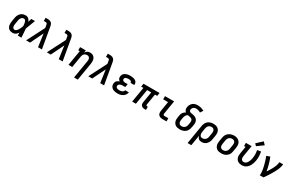

<svg xmlns="http://www.w3.org/2000/svg" viewBox="247 -2698 7306 4814"><g transform="rotate(30 3900.0 -291.0)"><path d="M222 8Q193 8 164 1.5Q135 -5 112.5 -21.5Q90 -38 75.5 -62.5Q61 -87 55 -114.5Q49 -142 50 -172Q51 -202 56 -232L74 -342Q78 -367 86 -392Q94 -417 108 -440.5Q122 -464 141.5 -483Q161 -502 185 -515Q209 -528 234.5 -533Q260 -538 286 -538Q310 -538 332.5 -530.5Q355 -523 371.5 -508Q388 -493 399.5 -473Q411 -453 419 -432Q427 -456 435 -480.5Q443 -505 451 -530H556Q530 -462 504.5 -393Q479 -324 452 -256Q458 -192 461.5 -128Q465 -64 470 0H365Q365 -21 365.5 -42.5Q366 -64 366 -85Q353 -67 337.5 -50Q322 -33 303.5 -19.5Q285 -6 264 1Q243 8 222 8ZM222 -84Q242 -84 260 -96Q278 -108 291 -124.5Q304 -141 314.5 -159Q325 -177 333.5 -195.5Q342 -214 350 -233Q358 -252 365 -271Q364 -289 362.5 -306.5Q361 -324 358.5 -341.5Q356 -359 351.5 -376.5Q347 -394 339.5 -409Q332 -424 318 -435Q304 -446 286 -446Q272 -446 257.5 -441.5Q243 -437 231.5 -428Q220 -419 210.5 -407Q201 -395 195 -381.5Q189 -368 185 -354.5Q181 -341 179 -327L161 -217Q159 -202 157.5 -187.5Q156 -173 157 -159Q158 -145 162 -131.5Q166 -118 174 -107Q182 -96 195 -90Q208 -84 222 -84Z M606 0 866 -509 852 -590Q850 -600 847.5 -610.5Q845 -621 838 -629Q831 -637 820.5 -640Q810 -643 799 -643H747V-735H799Q819 -735 839 -733.5Q859 -732 877 -725Q895 -718 910 -706Q925 -694 934.5 -678Q944 -662 949 -643Q954 -624 958 -605L1063 0H951L899 -369L719 0Z M1206 0 1466 -509 1452 -590Q1450 -600 1447.5 -610.5Q1445 -621 1438 -629Q1431 -637 1420.5 -640Q1410 -643 1399 -643H1347V-735H1399Q1419 -735 1439 -733.5Q1459 -732 1477 -725Q1495 -718 1510 -706Q1525 -694 1534.5 -678Q1544 -662 1549 -643Q1554 -624 1558 -605L1663 0H1551L1499 -369L1319 0Z M2112 205 2198 -313Q2201 -329 2202 -344.5Q2203 -360 2200.5 -375Q2198 -390 2191.5 -404Q2185 -418 2174.5 -427.5Q2164 -437 2149 -441.5Q2134 -446 2118 -446Q2097 -446 2075.5 -439Q2054 -432 2037 -417Q2020 -402 2010.5 -381Q2001 -360 1997 -339L1941 0H1833L1906 -438H1863V-530H2029L2017 -460Q2028 -478 2042.5 -493.5Q2057 -509 2075 -519.5Q2093 -530 2113 -534Q2133 -538 2152 -538Q2181 -538 2208 -530Q2235 -522 2255.5 -504.5Q2276 -487 2288.5 -463Q2301 -439 2306 -412Q2311 -385 2309.5 -356Q2308 -327 2304 -298L2220 205Z M2406 0 2666 -509 2652 -590Q2650 -600 2647.5 -610.5Q2645 -621 2638 -629Q2631 -637 2620.5 -640Q2610 -643 2599 -643H2547V-735H2599Q2619 -735 2639 -733.5Q2659 -732 2677 -725Q2695 -718 2710 -706Q2725 -694 2734.5 -678Q2744 -662 2749 -643Q2754 -624 2758 -605L2863 0H2751L2699 -369L2519 0Z M3254 8Q3226 8 3198.5 4.5Q3171 1 3146 -7.5Q3121 -16 3099.5 -31.5Q3078 -47 3064 -69Q3050 -91 3045.5 -118.5Q3041 -146 3046 -173Q3049 -193 3057.5 -211.5Q3066 -230 3082 -243.5Q3098 -257 3116.5 -266Q3135 -275 3154 -281Q3139 -290 3126.5 -303Q3114 -316 3107 -332.5Q3100 -349 3098.5 -368Q3097 -387 3100 -406Q3104 -428 3115 -449.5Q3126 -471 3144 -486.5Q3162 -502 3183.5 -512.5Q3205 -523 3227.5 -528.5Q3250 -534 3272 -536Q3294 -538 3316 -538Q3341 -538 3365 -535.5Q3389 -533 3411.5 -527Q3434 -521 3454.5 -510Q3475 -499 3490 -481.5Q3505 -464 3511.5 -441Q3518 -418 3514 -394Q3514 -392 3513.5 -390Q3513 -388 3512 -386H3405Q3405 -387 3405.5 -387.5Q3406 -388 3406 -389Q3408 -399 3404 -408.5Q3400 -418 3393 -425Q3386 -432 3376.5 -436Q3367 -440 3357.5 -442Q3348 -444 3337.5 -445Q3327 -446 3316 -446Q3306 -446 3295 -445Q3284 -444 3273 -442Q3262 -440 3251 -436.5Q3240 -433 3230.5 -427Q3221 -421 3214 -411Q3207 -401 3206 -390Q3203 -373 3210.5 -358Q3218 -343 3232 -335Q3246 -327 3263 -324.5Q3280 -322 3297 -322H3360L3345 -229H3282Q3269 -229 3256 -228.5Q3243 -228 3230 -225Q3217 -222 3204 -217.5Q3191 -213 3179.5 -205.5Q3168 -198 3161 -186Q3154 -174 3151 -161Q3149 -148 3152 -136Q3155 -124 3162.5 -114.5Q3170 -105 3181 -99Q3192 -93 3204 -90Q3216 -87 3228.5 -85.5Q3241 -84 3254 -84Q3274 -84 3293.5 -87Q3313 -90 3331.5 -98.5Q3350 -107 3364.5 -123Q3379 -139 3384 -159H3491Q3485 -133 3473.5 -109Q3462 -85 3444 -65Q3426 -45 3403 -30.5Q3380 -16 3355 -7Q3330 2 3304.5 5Q3279 8 3254 8Z M4047 8Q4029 8 4011 5.5Q3993 3 3977 -4Q3961 -11 3948.5 -23Q3936 -35 3929 -51Q3922 -67 3921 -85.5Q3920 -104 3923 -122L3976 -438H3857L3784 0H3676L3749 -438H3684L3699 -530H4164L4148 -438H4084L4031 -122Q4030 -114 4031 -107Q4032 -100 4036.5 -94.5Q4041 -89 4048 -86.5Q4055 -84 4063 -84H4081V8Z M4552 0Q4530 0 4509 -3.5Q4488 -7 4470 -17Q4452 -27 4439 -42.5Q4426 -58 4419.5 -77.5Q4413 -97 4413 -119Q4413 -141 4417 -162L4462 -438H4321V-530H4585L4522 -147Q4520 -138 4520 -128.5Q4520 -119 4523.5 -110.5Q4527 -102 4535 -97Q4543 -92 4552 -92H4670V0Z M5056 8Q5024 8 4993.5 2Q4963 -4 4937.5 -18.5Q4912 -33 4894 -56.5Q4876 -80 4867 -109Q4858 -138 4858 -169.5Q4858 -201 4864 -232L4875 -299Q4878 -320 4886 -341Q4894 -362 4908.5 -380Q4923 -398 4941.5 -412.5Q4960 -427 4980 -436Q4966 -448 4956 -463.5Q4946 -479 4940.5 -497Q4935 -515 4934.5 -534.5Q4934 -554 4937 -573Q4941 -597 4950.5 -620Q4960 -643 4975 -664Q4990 -685 5010 -701Q5030 -717 5053.5 -726.5Q5077 -736 5101.5 -739.5Q5126 -743 5150 -743Q5201 -743 5248 -730Q5295 -717 5338 -694L5286 -613Q5257 -630 5224 -640.5Q5191 -651 5156 -651Q5143 -651 5130.5 -649Q5118 -647 5106 -642.5Q5094 -638 5083.5 -630Q5073 -622 5065 -611.5Q5057 -601 5051.5 -589.5Q5046 -578 5044 -565Q5041 -548 5046 -531Q5051 -514 5064 -504.5Q5077 -495 5094.5 -492Q5112 -489 5129 -486Q5146 -483 5162.5 -479Q5179 -475 5195 -470Q5211 -465 5226 -458Q5241 -451 5254 -440.5Q5267 -430 5277.5 -417.5Q5288 -405 5295 -390Q5302 -375 5306 -358.5Q5310 -342 5311 -325Q5312 -308 5309.5 -290Q5307 -272 5305 -255L5293 -188Q5289 -161 5279.5 -134.5Q5270 -108 5253.5 -84Q5237 -60 5213.5 -41.5Q5190 -23 5164 -12Q5138 -1 5110.5 3.5Q5083 8 5056 8ZM5056 -84Q5071 -84 5087 -87Q5103 -90 5118 -97.5Q5133 -105 5145.5 -116.5Q5158 -128 5166.5 -142.5Q5175 -157 5180 -172Q5185 -187 5188 -203L5199 -270Q5202 -290 5202 -310Q5202 -330 5193 -346.5Q5184 -363 5168 -373.5Q5152 -384 5133.5 -389Q5115 -394 5095.5 -397Q5076 -400 5057 -404Q5040 -396 5026.5 -382.5Q5013 -369 5003.5 -352.5Q4994 -336 4988.5 -318.5Q4983 -301 4980 -284L4969 -217Q4966 -201 4965.5 -184.5Q4965 -168 4968 -153Q4971 -138 4978 -124.5Q4985 -111 4997 -101.5Q5009 -92 5024.5 -88Q5040 -84 5056 -84Z M5399 205 5490 -342Q5494 -369 5503 -395Q5512 -421 5528 -445Q5544 -469 5566.5 -487.5Q5589 -506 5615 -517.5Q5641 -529 5668 -533.5Q5695 -538 5722 -538Q5753 -538 5783 -532Q5813 -526 5838.5 -511Q5864 -496 5882 -472.5Q5900 -449 5908.5 -420.5Q5917 -392 5917 -360.5Q5917 -329 5912 -298L5893 -188Q5889 -163 5881.5 -138.5Q5874 -114 5860.5 -91Q5847 -68 5828 -48.5Q5809 -29 5785.5 -16Q5762 -3 5736.5 2.5Q5711 8 5686 8Q5662 8 5639.5 1.5Q5617 -5 5600 -19.5Q5583 -34 5572.5 -54.5Q5562 -75 5557 -97L5507 205ZM5658 -84Q5674 -84 5689.5 -87.5Q5705 -91 5719.5 -98.5Q5734 -106 5746 -117.5Q5758 -129 5767 -143Q5776 -157 5780.5 -172.5Q5785 -188 5788 -203L5806 -313Q5809 -329 5809.5 -345.5Q5810 -362 5807 -377Q5804 -392 5797 -405.5Q5790 -419 5778 -428.5Q5766 -438 5751 -442Q5736 -446 5720 -446Q5697 -446 5674 -437.5Q5651 -429 5634 -411.5Q5617 -394 5608 -372Q5599 -350 5595 -327L5579 -229Q5576 -212 5575 -195.5Q5574 -179 5576 -163Q5578 -147 5583.5 -132Q5589 -117 5599.5 -105.5Q5610 -94 5625.5 -89Q5641 -84 5658 -84Z M6254 8Q6223 8 6192.5 2Q6162 -4 6137 -19Q6112 -34 6094 -57.5Q6076 -81 6067 -109.5Q6058 -138 6058 -169.5Q6058 -201 6064 -232L6082 -342Q6086 -369 6095.5 -396Q6105 -423 6122 -446.5Q6139 -470 6162.5 -488.5Q6186 -507 6212.5 -518.5Q6239 -530 6266 -535.5Q6293 -541 6321 -541Q6353 -541 6382.5 -533.5Q6412 -526 6437.5 -511Q6463 -496 6481.5 -472.5Q6500 -449 6508.5 -420.5Q6517 -392 6517 -360.5Q6517 -329 6512 -298L6493 -188Q6489 -161 6479.5 -134Q6470 -107 6453 -83.5Q6436 -60 6413 -41.5Q6390 -23 6363.5 -11.5Q6337 0 6309 4Q6281 8 6254 8ZM6256 -84Q6272 -84 6288 -87Q6304 -90 6318.5 -97.5Q6333 -105 6345.5 -117Q6358 -129 6366.5 -143Q6375 -157 6380 -172Q6385 -187 6388 -203L6406 -313Q6410 -338 6409 -362.5Q6408 -387 6396.5 -406.5Q6385 -426 6363 -436Q6341 -446 6317 -446Q6301 -446 6285.5 -442.5Q6270 -439 6255.5 -431.5Q6241 -424 6229 -412.5Q6217 -401 6208.5 -387Q6200 -373 6195 -357.5Q6190 -342 6187 -327L6169 -217Q6165 -193 6166 -168.5Q6167 -144 6178 -124.5Q6189 -105 6210.5 -94.5Q6232 -84 6256 -84Q6256 -84 6256 -84Q6256 -84 6256 -84Z M6850 8Q6819 8 6790 1Q6761 -6 6737 -21.5Q6713 -37 6697 -61Q6681 -85 6673.5 -113Q6666 -141 6666 -171.5Q6666 -202 6672 -232L6706 -438H6663V-530H6829L6777 -217Q6774 -202 6773.5 -186.5Q6773 -171 6775 -156.5Q6777 -142 6782.5 -128Q6788 -114 6798 -104Q6808 -94 6822 -89Q6836 -84 6851 -84Q6873 -84 6895 -94Q6917 -104 6933 -121.5Q6949 -139 6960 -159.5Q6971 -180 6979 -201.5Q6987 -223 6993 -244.5Q6999 -266 7002 -289Q7012 -346 7010 -402Q7008 -458 6996 -514L7101 -532Q7114 -469 7116.5 -404.5Q7119 -340 7108 -275Q7102 -241 7092.5 -208Q7083 -175 7068 -143Q7053 -111 7031 -82Q7009 -53 6980 -31.5Q6951 -10 6917 -1Q6883 8 6850 8ZM6923 -583 6871 -637 7033 -787 7103 -713Z M7370 0Q7376 -33 7374.5 -66.5Q7373 -100 7368 -132Q7363 -164 7357 -196Q7351 -228 7343.5 -259Q7336 -290 7327.5 -321Q7319 -352 7310 -382.5Q7301 -413 7290 -443Q7279 -473 7267 -502L7365 -538Q7384 -494 7399.5 -448.5Q7415 -403 7428 -356.5Q7441 -310 7451.5 -263Q7462 -216 7470 -168Q7487 -192 7502.5 -217Q7518 -242 7533 -267Q7548 -292 7562 -317.5Q7576 -343 7588 -369.5Q7600 -396 7610.5 -422.5Q7621 -449 7625 -477L7634 -530H7742L7733 -477Q7728 -445 7716 -413.5Q7704 -382 7690 -351Q7676 -320 7660 -290.5Q7644 -261 7627 -231Q7610 -201 7592 -172Q7574 -143 7555 -114Q7536 -85 7517 -56.5Q7498 -28 7478 0Z"/></g></svg>

Font: Iosevka Slab SmBdExObl
Style: Regular
Weight: 600
Width: 7
Italic angle: -9°
Monospace: yes
Designer: Belleve Invis
Foundry: Belleve Invis
Version: Version 11.1.0; ttfautohint (v1.8.3)